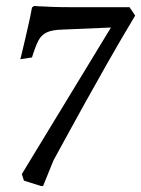

<svg xmlns="http://www.w3.org/2000/svg" viewBox="-20 -517 472 642"><path d="M117 105 60 87 53 65 351 -425 187 -418Q154 -417 136 -408.5Q118 -400 108 -380.5Q98 -361 87 -325L48 -319Q48 -319 52 -335Q56 -351 62 -377Q68 -403 75 -433.5Q82 -464 87 -492L94 -497Q94 -497 110.5 -496Q127 -495 154 -494Q181 -493 210 -493H413L432 -465Q380 -378 338 -304Q296 -230 262.5 -169.5Q229 -109 203 -61.5Q177 -14 159 19L124 105Z"/></svg>

Font: Alegreya
Style: Italic
Weight: 400
Italic angle: -7°
Designer: Juan Pablo del Peral
Foundry: Huerta Tipografica
Version: Version 2.009